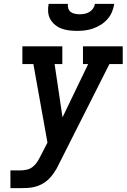

<svg xmlns="http://www.w3.org/2000/svg" viewBox="-20 -975 656 995"><path d="M34 0V-92H86Q103 -92 120 -96Q137 -100 151 -111.5Q165 -123 174.5 -138.5Q184 -154 192 -170Q192 -170 192 -170.5Q192 -171 192 -171L193 -172L226 -236L153 -643H96V-735H303V-643H263L304 -367L437 -643H410V-735H616V-643H547L288 -130Q285 -123 281.5 -117Q278 -111 275 -104Q265 -87 253.5 -71Q242 -55 227.5 -42Q213 -29 195.5 -20Q178 -11 159.5 -6.5Q141 -2 122.5 -1Q104 0 86 0ZM379 -815Q358 -815 337.5 -817.5Q317 -820 298.5 -827Q280 -834 265 -846.5Q250 -859 240.5 -876Q231 -893 229.5 -913.5Q228 -934 232 -955H332Q330 -943 334 -931Q338 -919 347 -912.5Q356 -906 368.5 -903.5Q381 -901 393 -901Q406 -901 418.5 -903.5Q431 -906 442.5 -912.5Q454 -919 462 -930.5Q470 -942 472 -955H572Q569 -934 560.5 -913.5Q552 -893 537 -876Q522 -859 503 -847Q484 -835 463 -827.5Q442 -820 421 -817.5Q400 -815 379 -815Z"/></svg>

Font: Iosevka Slab SmBdExObl
Style: Regular
Weight: 600
Width: 7
Italic angle: -9°
Monospace: yes
Designer: Belleve Invis
Foundry: Belleve Invis
Version: Version 11.1.0; ttfautohint (v1.8.3)